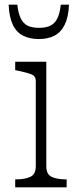

<svg xmlns="http://www.w3.org/2000/svg" viewBox="-20 -801 345 821"><path d="M146 -634Q185 -634 213 -648.5Q241 -663 257 -696Q273 -729 275 -781H240Q236 -745 225.5 -723Q215 -701 196 -691.5Q177 -682 147 -682Q116 -682 97.5 -691.5Q79 -701 68.5 -723Q58 -745 54 -781H17Q19 -729 34.5 -696Q50 -663 78.5 -648.5Q107 -634 146 -634ZM178 -537V-90Q178 -56 200.5 -45Q223 -34 262 -34H265V0H45V-34H48Q87 -34 110 -45Q133 -56 133 -90V-454Q133 -476 113.5 -483.5Q94 -491 55 -499L45 -501V-537Z"/></svg>

Font: Roboto Serif 20pt Thin
Style: Regular
Weight: 250
Version: Version 1.008